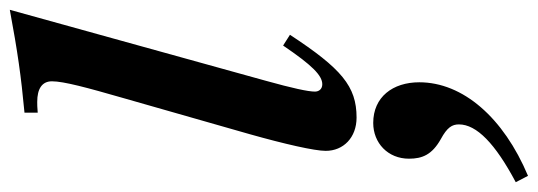

<svg xmlns="http://www.w3.org/2000/svg" viewBox="-435 -366 1098 392"><g transform="rotate(-90 114.0 -170.0)"><path d="M217 -141C177 -82 156 -61 138 -61C128 -61 123 -68 123 -76C123 -90 130 -122 145 -176L290 -699C204 -683 155 -676 80 -669V-642C91 -643 97 -643 102 -643C129 -643 144 -633 144 -613C144 -589 131 -541 110 -468L36 -209C16 -138 2 -77 2 -54C2 -18 29 9 70 9C134 9 170 -22 239 -127ZM-49 359C70 309 142 226 142 137C142 83 112 43 59 43C18 43 -14 73 -14 116C-14 143 -6 163 26 181C50 194 56 204 56 218C56 254 17 292 -62 334Z"/></g></svg>

Font: XITS
Style: Bold Italic
Weight: 700
Italic angle: -16.33°
Designer: MicroPress Inc., with final additions and corrections provided by Coen Hoffman, Elsevier (retired)
Version: Version 1.105